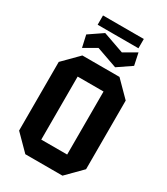

<svg xmlns="http://www.w3.org/2000/svg" viewBox="-235 -1080 1029 1182"><g transform="rotate(30 280.0 -488.5)"><path d="M42 -106V-594L148 -701H412L518 -594V-106L412 1H148ZM188 -574V-126H372V-574ZM123 -740 104 -825 201 -891 349 -839 438 -890 456 -805 359 -739 211 -791ZM135 -912V-978H425V-912Z"/></g></svg>

Font: Tektur SemiCondensed SemiBold
Style: Regular
Weight: 600
Width: 4
Designer: Adam Jagosz
Foundry: Adam Jagosz
Version: Version 1.005;gftools[0.9.30]